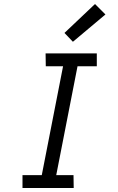

<svg xmlns="http://www.w3.org/2000/svg" viewBox="-20 -936 590 956"><path d="M347 0H92V-64H188L294 -606H208L207 -670H462V-606H366L260 -64H346ZM343 -728 301 -772 453 -916 505 -864Z"/></svg>

Font: Lode
Style: Italic
Weight: 400
Italic angle: -11°
Monospace: yes
Designer: Belleve Invis
Foundry: Belleve Invis
Version: Version 29.2.0; ttfautohint (v1.8.3)